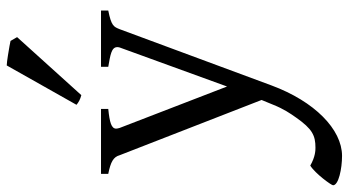

<svg xmlns="http://www.w3.org/2000/svg" viewBox="-270 -520 1011 556"><g transform="rotate(-90 235.0 -241.5)"><path d="M34 152C11 166 -23 213 -23 218C-23 234 25 244 62 244C139 244 220 164 266 40L429 -400C436 -417 438 -424 483 -433V-454H320V-433C354 -427 377 -424 377 -407C377 -405 377 -403 376 -400L263 -89L143 -400C142 -404 141 -407 141 -410C141 -424 159 -429 198 -433V-454H10V-433C45 -426 59 -418 64 -400L224 11L210 45C198 75 185 94 173 111C140 158 121 167 86 167C79 167 60 167 34 152ZM238 -511 406 -697 395 -716 380 -719C374 -720 335 -727 324 -727L210 -525C217 -519 226 -514 238 -511Z"/></g></svg>

Font: Temporarium
Style: Regular
Weight: 400
Version: Version 1.1